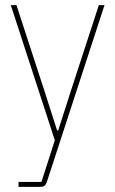

<svg xmlns="http://www.w3.org/2000/svg" viewBox="-20 -526 448 746"><path d="M364 -506H386L162 181Q158 192 152.5 196Q147 200 136 200H52V181H141L193 19L22 -506H44L149 -184L202 -19H206L259 -184Z"/></svg>

Font: IBM Plex Sans Condensed Thin
Style: Regular
Weight: 100
Width: 3
Designer: Mike Abbink, Paul van der Laan, Pieter van Rosmalen
Foundry: Bold Monday
Version: Version 1.3